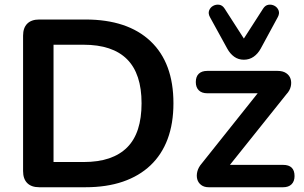

<svg xmlns="http://www.w3.org/2000/svg" viewBox="-20 -787 1276 807"><path d="M145 0Q112 0 94.5 -17.5Q77 -35 77 -68V-637Q77 -670 94.5 -687.5Q112 -705 145 -705H339Q516 -705 612.5 -614Q709 -523 709 -353Q709 -268 684.5 -202.5Q660 -137 612.5 -92Q565 -47 496.5 -23.5Q428 0 339 0ZM205 -106H331Q393 -106 438.5 -121.5Q484 -137 514.5 -167.5Q545 -198 560 -244.5Q575 -291 575 -353Q575 -477 514 -538Q453 -599 331 -599H205ZM857 0Q838 0 825.5 -9.5Q813 -19 809 -34Q805 -49 809.5 -66.5Q814 -84 828 -100L1087 -425V-395H851Q828 -395 815.5 -407.5Q803 -420 803 -442Q803 -465 815.5 -477Q828 -489 851 -489H1147Q1169 -489 1183 -479.5Q1197 -470 1201.5 -455Q1206 -440 1202 -423Q1198 -406 1184 -391L920 -61V-94H1170Q1218 -94 1218 -47Q1218 -25 1205.5 -12.5Q1193 0 1170 0ZM1005 -536Q982 -536 964.5 -548.5Q947 -561 935 -583L863 -714Q854 -730 859 -743Q864 -756 876 -762.5Q888 -769 901.5 -767Q915 -765 924 -751L1005 -625L1086 -751Q1095 -765 1108.5 -767Q1122 -769 1134 -762.5Q1146 -756 1151 -743Q1156 -730 1147 -714L1076 -583Q1064 -561 1046 -548.5Q1028 -536 1005 -536Z"/></svg>

Font: Nunito ExtraLight
Style: Regular
Weight: 200
Designer: Vernon Adams
Foundry: Vernon Adams
Version: Version 3.602